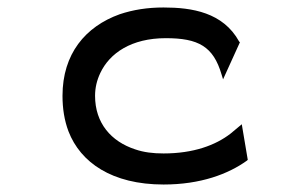

<svg xmlns="http://www.w3.org/2000/svg" viewBox="-20 -482 808 513"><path d="M576 -270 621 -369 619 -371C576 -449 493 -462 417 -462C374 -462 336 -456 300 -444C208 -411 147 -338 147 -226C147 -192 152 -160 163 -131C195 -48 279 11 417 11C516 11 590 -17 640 -53L642 -55L626 -150L596 -125C556 -94 497 -72 417 -72C389 -72 364 -75 341 -83C277 -104 234 -153 234 -226C234 -248 239 -268 248 -287C273 -340 331 -380 423 -380C510 -380 550 -358 572 -283Z"/></svg>

Font: Charger Monospace
Style: Regular
Weight: 400
Designer: Jasper
Foundry: Cannot Into Space Fonts
Version: Version 0.980